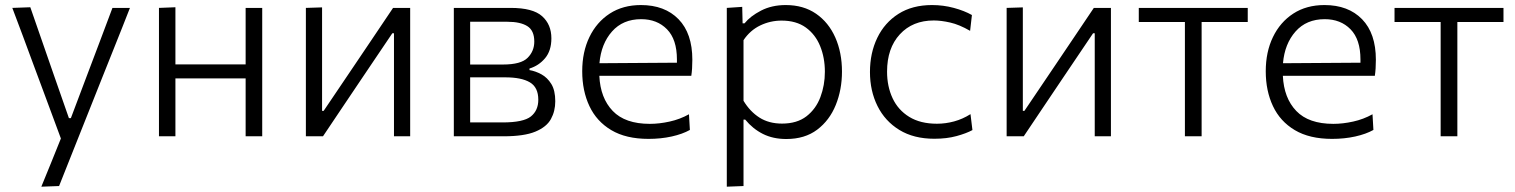

<svg xmlns="http://www.w3.org/2000/svg" viewBox="-20 -526 5846 741"><path d="M139.5 194.5Q158.5 148.5 177.5 101.5Q196.5 54.5 215 8.5Q197 -40.5 178.5 -90Q160 -139.5 142.5 -187L109 -277Q89 -330.5 68.5 -386.5Q47.5 -442 27.5 -495.5L97 -498Q120 -431 142.5 -367Q165 -303 188 -236L246 -70H253.5L316.5 -237Q341.5 -302 365.5 -366.5Q389.5 -430.5 414 -495.5H481.5Q465.5 -455.5 451 -418Q436 -380.5 418.2 -335.8Q400.5 -291 375.5 -229L320 -89.5Q282 5.5 255.8 71.8Q229.5 138 208 192Z M593.5 0V-495.5L657 -498V-277.5H928V-495.5H992V0H928V-223.5H657V0Z M1160.5 0V-495.5L1223 -497.5V-98H1229L1346.5 -272Q1384 -327.5 1422 -384Q1460 -440.5 1497 -495.5H1563V0H1500.5V-397.5H1494L1378 -225.5Q1340 -168.5 1302 -112.5Q1264 -56 1226.5 0Z M1731.5 0V-495.5H1951Q2036.5 -495.5 2072.2 -463.5Q2108 -431.5 2108 -378Q2108 -330.5 2083.8 -301.5Q2059.5 -272.5 2023.5 -261.5V-255.5Q2047 -251.5 2069.8 -239Q2092.5 -226.5 2107.8 -201.8Q2123 -177 2123 -135Q2123 -97 2106.2 -66.5Q2089.5 -36 2046.2 -18Q2003 0 1923.5 0ZM1938.5 -442H1794.5V-277H1921.5Q1990.5 -277 2016.2 -302.8Q2042 -328.5 2042 -365.5Q2042 -408.5 2015 -425.2Q1988 -442 1938.5 -442ZM1794.5 -53.5H1919.5Q2000 -53.5 2028.8 -76.5Q2057.5 -99.5 2057.5 -141Q2057.5 -189 2025 -208.2Q1992.5 -227.5 1930 -227.5H1794.5Z M2483 10Q2396 10 2339.2 -23.8Q2282.5 -57.5 2254.8 -116.5Q2227 -175.5 2227 -251Q2227 -325.5 2254.8 -383Q2282.5 -440.5 2333.2 -473.5Q2384 -506.5 2453.5 -506.5Q2545.5 -506.5 2598.8 -451.8Q2652 -397 2652 -295.5Q2652 -259.5 2648 -233.5H2293Q2297 -147.5 2344.8 -97.8Q2392.5 -48 2488 -48Q2524.5 -48 2564.2 -56.8Q2604 -65.5 2639 -85L2642.5 -24.5Q2614 -8.5 2572.2 0.8Q2530.5 10 2483 10ZM2454.5 -452Q2384 -452 2342 -404.5Q2300 -357 2293.5 -282L2592.5 -284Q2592.5 -290 2592.5 -296.5Q2592.5 -374 2554.2 -413Q2516 -452 2454.5 -452Z M2785 194.5V-495.5L2844.5 -499.5L2846 -436H2853.5Q2875.5 -463.5 2917 -485Q2958.5 -506.5 3012.5 -506.5Q3081 -506.5 3129.5 -473Q3178 -439.5 3203.8 -381.2Q3229.5 -323 3229.5 -249.5Q3229.5 -180 3205.5 -120.8Q3181.5 -61.5 3133.8 -25.5Q3086 10.5 3014.5 10.5Q2963.5 10.5 2924.2 -9.2Q2885 -29 2856 -64.5H2849.5V192ZM2998 -49Q3056 -49 3092.5 -77.2Q3129 -105.5 3146.2 -151.2Q3163.5 -197 3163.5 -249Q3163.5 -303.5 3145.2 -348.2Q3127 -393 3090 -419.8Q3053 -446.5 2996.5 -446.5Q2953 -446.5 2914 -427.8Q2875 -409 2849.5 -371V-137Q2874.5 -95.5 2911 -72.2Q2947.5 -49 2998 -49Z M3586 9.5Q3506.5 9.5 3451 -24.5Q3395.5 -58.5 3366.5 -117Q3337.5 -175.5 3337.5 -248Q3337.5 -321.5 3365.8 -380Q3394 -438.5 3447.5 -472.5Q3501 -506.5 3577 -506.5Q3620.5 -506.5 3661.2 -495.5Q3702 -484.5 3731 -468L3724 -407Q3682.5 -431 3647.2 -439Q3612 -447 3584 -447Q3502 -447 3452.8 -393.5Q3403.5 -340 3403.5 -249.5Q3403.5 -192.5 3424.8 -147Q3446 -101.5 3489 -75Q3532 -48.5 3596 -48.5Q3629.5 -48.5 3662.5 -57.5Q3695.5 -66.5 3725.5 -85.5L3733 -24Q3709 -11 3671.5 -0.8Q3634 9.5 3586 9.5Z M3865 0V-495.5L3927.5 -497.5V-98H3933.5L4051 -272Q4088.5 -327.5 4126.5 -384Q4164.5 -440.5 4201.5 -495.5H4267.5V0H4205V-397.5H4198.5L4082.5 -225.5Q4044.5 -168.5 4006.5 -112.5Q3968.5 -56 3931 0Z M4553 0V-441H4375V-495.5H4795.5V-441H4617.5V0Z M5121 10Q5034 10 4977.2 -23.8Q4920.5 -57.5 4892.8 -116.5Q4865 -175.5 4865 -251Q4865 -325.5 4892.8 -383Q4920.5 -440.5 4971.2 -473.5Q5022 -506.5 5091.5 -506.5Q5183.5 -506.5 5236.8 -451.8Q5290 -397 5290 -295.5Q5290 -259.5 5286 -233.5H4931Q4935 -147.5 4982.8 -97.8Q5030.5 -48 5126 -48Q5162.5 -48 5202.2 -56.8Q5242 -65.5 5277 -85L5280.5 -24.5Q5252 -8.5 5210.2 0.8Q5168.5 10 5121 10ZM5092.5 -452Q5022 -452 4980 -404.5Q4938 -357 4931.5 -282L5230.5 -284Q5230.5 -290 5230.5 -296.5Q5230.5 -374 5192.2 -413Q5154 -452 5092.5 -452Z M5540 0V-441H5362V-495.5H5782.5V-441H5604.5V0Z"/></svg>

Font: Heraclito Light
Style: Regular
Weight: 300
Designer: Kostas Bartsokas (font) & Cristiano Sobral (main changes)
Foundry: Kostas Bartsokas (font) & Cristiano Sobral (main changes)
Version: Version 1.00;July 8, 2020;FontCreator 13.0.0.2655 64-bit